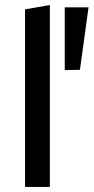

<svg xmlns="http://www.w3.org/2000/svg" viewBox="-20 -739 370 759"><path d="M79 0V-702L177 -719V0ZM296 -463 236 -462V-710H330Z"/></svg>

Font: EauTestText Semibold
Style: Regular
Weight: 600
Designer: Christian Thalmann (Catharsis Fonts)
Version: Version 0.001;PS 000.001;hotconv 1.0.88;makeotf.lib2.5.64775